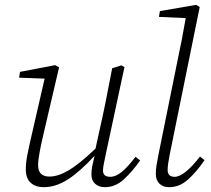

<svg xmlns="http://www.w3.org/2000/svg" viewBox="-20 -764 873 796"><path d="M161 12Q127 12 107 -6.5Q87 -25 87 -62Q87 -88 93 -119.5Q99 -151 106 -181L165 -438L59 -442L63 -466L209 -494L225 -485L157 -194Q150 -164 144 -131.5Q138 -99 138 -79Q138 -32 185 -32Q221 -32 265 -58Q309 -84 376 -148L405 -280Q416 -330 425.5 -380.5Q435 -431 445 -481L483 -493L496 -486L418 -122Q415 -105 411 -87.5Q407 -70 407 -57Q407 -31 437 -31Q460 -31 485 -51.5Q510 -72 542 -114L561 -99Q529 -53 493.5 -20.5Q458 12 415 12Q390 12 374.5 -2Q359 -16 359 -41Q359 -58 362.5 -75.5Q366 -93 372 -118Q310 -51 260.5 -19.5Q211 12 161 12Z M681 12Q656 12 641 -2.5Q626 -17 626 -44Q626 -60 628.5 -76.5Q631 -93 636 -118L714 -503Q724 -550 733 -596Q742 -642 750 -689L639 -694L643 -718L793 -744L808 -735L684 -125Q680 -106 677.5 -88.5Q675 -71 675 -59Q675 -31 704 -31Q744 -31 809 -115L828 -100Q796 -53 760.5 -20.5Q725 12 681 12Z"/></svg>

Font: Source Serif 4 SmText Light
Style: Italic
Weight: 300
Italic angle: -12°
Designer: Frank Grießhammer
Foundry: Adobe
Version: Version 4.005;hotconv 1.1.0;makeotfexe 2.6.0